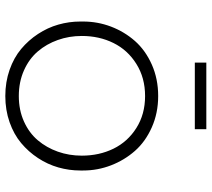

<svg xmlns="http://www.w3.org/2000/svg" viewBox="-56 -700 774 701"><g transform="rotate(90 330.5 -350.0)"><path d="M452.1 -674.8H209V-716.8H452.1ZM59.1 -256.8V-267.1Q59.1 -319.8 77.6 -368.7Q96.2 -417.5 130.1 -456.1Q164.1 -494.6 216.3 -517.8Q268.6 -541 331.1 -541Q393.1 -541 445.3 -517.8Q497.6 -494.6 531.5 -456.1Q565.4 -417.5 584.2 -368.7Q603 -319.8 603 -267.1V-256.8Q603 -215.8 591.8 -176.5Q580.6 -137.2 557.6 -102.3Q534.7 -67.4 502.9 -40.8Q471.2 -14.2 426.8 1.5Q382.3 17.1 331.1 17.1Q279.8 17.1 235.4 1.5Q190.9 -14.2 159.2 -40.8Q127.4 -67.4 104.5 -102.3Q81.5 -137.2 70.3 -176.5Q59.1 -215.8 59.1 -256.8ZM548.8 -262.2Q548.8 -325.7 523.4 -377.7Q498 -429.7 447.8 -461.4Q397.5 -493.2 331.1 -493.2Q264.6 -493.2 213.9 -461.4Q163.1 -429.7 137.5 -377.7Q111.8 -325.7 111.8 -262.2Q111.8 -215.8 126.5 -174.6Q141.1 -133.3 168.2 -101.6Q195.3 -69.8 237.5 -51Q279.8 -32.2 331.1 -32.2Q382.3 -32.2 424.1 -51Q465.8 -69.8 492.7 -101.6Q519.5 -133.3 534.2 -174.6Q548.8 -215.8 548.8 -262.2Z"/></g></svg>

Font: Sora ExtraLight
Style: Regular
Weight: 200
Designer: Jonathan Barnbrook, Julián Moncada
Foundry: Barnbrook Fonts
Version: Version 2.000